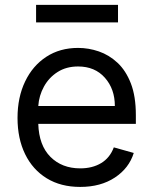

<svg xmlns="http://www.w3.org/2000/svg" viewBox="-20 -747 622 779"><path d="M458.8 -656.2H126.4V-727.3H458.8ZM305.4 11.4Q226.6 11.4 169.6 -23.6Q112.6 -58.6 81.9 -121.6Q51.1 -184.7 51.1 -268.5Q51.1 -352.3 81.9 -416.4Q112.6 -480.5 167.8 -516.5Q223 -552.6 296.9 -552.6Q339.5 -552.6 381 -538.4Q422.6 -524.1 456.7 -492.4Q490.8 -460.6 511 -408.4Q531.2 -356.2 531.2 -279.8V-244.3H135.3Q138.1 -157 184.8 -110.4Q231.5 -63.9 305.4 -63.9Q354.8 -63.9 390.3 -85.2Q425.8 -106.5 441.8 -149.1L522.7 -126.4Q503.6 -64.6 446 -26.6Q388.5 11.4 305.4 11.4ZM446 -316.8Q446 -386 405.5 -431.6Q365.1 -477.3 296.9 -477.3Q248.9 -477.3 213.8 -454.9Q178.6 -432.5 158.4 -395.8Q138.1 -359 135.3 -316.8Z"/></svg>

Font: Linik Sans
Style: Regular
Weight: 400
Designer: Rasmus Andersson (font), Marc Monis (original base), Kil Hyung-jin (Pretendard portions), Cristiano Sobral (main changes
Foundry: rsms
Version: Version 3.018;May 31, 2022;FontCreator 14.0.0.2814 64-bit; t